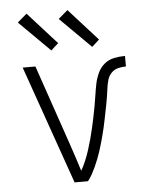

<svg xmlns="http://www.w3.org/2000/svg" viewBox="-54 -812 658 856"><g transform="rotate(-5 275.0 -384.0)"><path d="M305 0H245L59 -530H116L237 -177Q248 -145 258.5 -113Q269 -81 279 -49Q291 -70 300.5 -93Q310 -116 317.5 -139.5Q325 -163 331.5 -187Q338 -211 343.5 -235Q349 -259 354 -283.5Q359 -308 363.5 -332.5Q368 -357 371.5 -381.5Q375 -406 380 -430Q385 -454 395.5 -477Q406 -500 425 -516Q444 -532 468.5 -537Q493 -542 518 -542V-495Q500 -495 482.5 -490.5Q465 -486 452.5 -473Q440 -460 435 -442.5Q430 -425 427.5 -407Q425 -389 422.5 -371.5Q420 -354 416.5 -336.5Q413 -319 409.5 -301.5Q406 -284 402.5 -266.5Q399 -249 395 -231.5Q391 -214 386.5 -197Q382 -180 377 -162.5Q372 -145 366.5 -128Q361 -111 354.5 -94.5Q348 -78 340.5 -61.5Q333 -45 324.5 -29.5Q316 -14 305 0ZM376 -595 238 -732 280 -768 409 -625ZM193 -595 55 -732 97 -768 226 -625Z"/></g></svg>

Font: Lode Dark
Style: Regular
Weight: 400
Monospace: yes
Designer: Belleve Invis
Foundry: Belleve Invis
Version: Version 29.2.0; ttfautohint (v1.8.3)